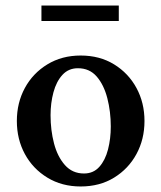

<svg xmlns="http://www.w3.org/2000/svg" viewBox="-20 -665 584 695"><path d="M272 10Q204 10 151.5 -22Q99 -54 70 -107.5Q41 -161 41 -227Q41 -293 70 -346.5Q99 -400 151.5 -432Q204 -464 272 -464Q341 -464 393 -432Q445 -400 474 -346.5Q503 -293 503 -227Q503 -161 474 -107.5Q445 -54 393 -22Q341 10 272 10ZM284 -37Q318 -37 339.5 -61Q361 -85 371 -124Q381 -163 381 -207Q381 -261 368.5 -309.5Q356 -358 330 -388Q304 -418 262 -418Q228 -418 206 -394Q184 -370 173.5 -331Q163 -292 163 -248Q163 -194 175.5 -146Q188 -98 215 -67.5Q242 -37 284 -37ZM130 -589V-645H410V-589Z"/></svg>

Font: Spectral SemiBold
Style: Regular
Weight: 600
Designer: Jean-Baptiste Levee
Foundry: Production Type
Version: Version 2.001